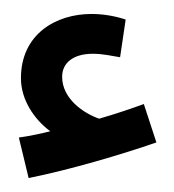

<svg xmlns="http://www.w3.org/2000/svg" viewBox="-20 -840 249 275"><path d="M21 -585C81 -597 155 -619 204 -636L186 -691C167 -684 146 -677 122 -670C99 -678 69 -699 69 -730C69 -750 85 -763 113 -763C127 -763 140 -760 152 -758L160 -812C145 -817 128 -820 111 -820C60 -820 10 -791 10 -728C10 -697 29 -669 52 -652C40 -649 27 -646 7 -643Z"/></svg>

Font: Noto Sans Arabic UI XCn SmBd
Style: Regular
Weight: 600
Width: 2
Designer: Monotype Design Team, Nadine Chahine and Nizar Qandah
Foundry: Monotype Imaging Inc.
Version: Version 2.010